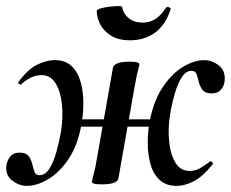

<svg xmlns="http://www.w3.org/2000/svg" viewBox="-30 -596 756 629"><path d="M58 13Q33 13 10 -4.5Q-13 -22 -9 -54Q-7 -70 3.5 -83Q14 -96 34 -96Q55 -96 63.5 -85Q72 -74 75.5 -59Q79 -44 83 -33Q87 -22 99 -22Q118 -22 131.5 -43Q145 -64 154.5 -97.5Q164 -131 170 -166Q177 -210 173 -252.5Q169 -295 152.5 -322.5Q136 -350 106 -350Q85 -350 66 -339Q47 -328 39 -319Q37 -318 32.5 -321Q28 -324 30 -327Q63 -371 93.5 -385Q124 -399 149 -399Q184 -399 204.5 -379.5Q225 -360 234 -328Q243 -296 243 -258Q243 -220 236 -184Q224 -119 194.5 -75Q165 -31 128 -9Q91 13 58 13ZM303 8Q284 8 277.5 5.5Q271 3 271 0Q271 -4 277 -26Q283 -48 287 -74L340 -374Q345 -394 395 -394Q415 -394 421 -391Q427 -388 427 -386Q427 -384 424 -373Q421 -362 417.5 -346Q414 -330 411 -312L358 -12Q355 8 303 8ZM193 -181 196 -205H509L505 -181ZM549 13Q514 13 493 -6.5Q472 -26 463 -58Q454 -90 454 -128Q454 -166 461 -202Q474 -267 503.5 -311Q533 -355 569.5 -377Q606 -399 639 -399Q665 -399 687 -381.5Q709 -364 706 -332Q705 -316 694.5 -303Q684 -290 664 -290Q643 -290 634 -301Q625 -312 621.5 -327Q618 -342 614 -353Q610 -364 598 -364Q579 -364 565.5 -343Q552 -322 542.5 -289Q533 -256 527 -220Q520 -176 524 -133.5Q528 -91 544.5 -63.5Q561 -36 591 -36Q612 -36 630.5 -48Q649 -60 658 -67Q660 -69 664.5 -65.5Q669 -62 667 -58Q633 -16 603.5 -1.5Q574 13 549 13ZM396 -464Q358 -464 334 -479Q310 -494 298.5 -516Q287 -538 287 -560Q287 -565 299.5 -568.5Q312 -572 328 -574Q344 -576 357 -576Q370 -576 370 -573Q374 -551 391.5 -536.5Q409 -522 437 -522Q461 -522 479 -533.5Q497 -545 513 -570Q517 -575 524 -572Q531 -569 529 -566Q513 -515 478.5 -489.5Q444 -464 396 -464Z"/></svg>

Font: Cormorant Infant Light
Style: Italic
Weight: 300
Italic angle: -10°
Designer: Christian Thalmann (Catharsis Fonts)
Foundry: Catharsis Fonts
Version: Version 4.001